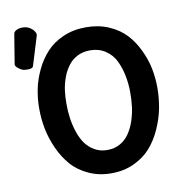

<svg xmlns="http://www.w3.org/2000/svg" viewBox="-86 -863 925 960"><g transform="rotate(-10 376.0 -383.5)"><path d="M565.4 -368.2C565.4 -342.8 564 -317.9 561 -293.9C558.1 -270 552.2 -246.6 544.4 -223.1C536.6 -199.7 525.9 -179.2 514.2 -162.1C502.4 -145 487.3 -130.9 468.3 -120.1C449.2 -109.4 427.2 -104 403.3 -104C379.4 -104 358.4 -109.4 339.4 -120.1C320.3 -130.9 304.7 -145 292.5 -162.1C280.3 -179.2 270.5 -199.7 262.7 -223.1C254.9 -246.6 249.5 -270 246.1 -293.9C242.7 -317.9 241.2 -342.8 241.2 -368.2C241.2 -391.6 242.7 -414.1 245.6 -436C248.5 -458 254.4 -479.5 262.2 -501C270 -522.5 280.8 -541 292.5 -556.6C304.2 -572.3 319.3 -585.4 338.4 -595.2C357.4 -605 379.4 -609.9 403.3 -609.9C433.1 -609.9 459 -602.5 481 -587.9C502.9 -573.2 520 -554.7 531.7 -530.3C543.5 -505.9 551.8 -480 557.1 -453.1C562.5 -426.3 565.4 -397.9 565.4 -368.2ZM103 -368.2C103 -333.5 106 -298.8 112.8 -264.2C119.6 -229.5 130.9 -195.3 146 -161.6C161.1 -127.9 180.2 -98.1 202.6 -72.3C225.1 -46.4 253.9 -25.9 288.6 -9.8C323.2 6.3 361.3 14.2 403.3 14.2C445.8 14.2 483.9 6.3 518.6 -9.8C553.2 -25.9 581.5 -46.4 604 -72.3C626.5 -98.1 645.5 -127.9 660.6 -162.1C675.8 -196.3 687 -230.5 693.4 -264.6C699.7 -298.8 703.1 -333.5 703.1 -368.2C703.1 -400.9 699.7 -433.6 693.4 -465.8C687 -498 675.8 -530.3 660.6 -562C645.5 -593.8 627 -622.1 604.5 -646C582 -669.9 553.7 -689.5 519 -704.6C484.4 -719.7 445.8 -727.1 403.3 -727.1C360.8 -727.1 322.3 -719.7 287.6 -704.6C252.9 -689.5 224.6 -669.9 202.1 -645.5C179.7 -621.1 160.6 -593.3 145.5 -561.5C130.4 -529.8 119.1 -498 112.8 -465.8C106.4 -433.6 103 -400.9 103 -368.2ZM109.4 -582 154.3 -728.5C154.8 -730.5 155.3 -731.9 155.3 -733.9C155.3 -737.3 154.3 -741.2 152.3 -745.1C148.4 -753.4 141.6 -761.2 132.8 -767.6C124 -773.9 115.2 -777.8 106.9 -779.3C102.1 -780.3 96.2 -780.8 89.8 -780.8H83.5C74.7 -780.3 67.4 -777.8 61 -774.9C52.2 -771 46.9 -765.1 45.4 -757.8L20.5 -606.4C20 -604 21 -601.6 22 -599.1C24.9 -593.3 29.8 -587.9 38.6 -582C47.4 -576.2 54.7 -572.3 60.5 -571.3C66.4 -570.3 73.7 -569.8 82 -569.8C90.3 -569.8 96.7 -570.8 101.6 -573.2C105.5 -575.2 108.4 -578.1 109.4 -582Z"/></g></svg>

Font: Tuffy
Style: Bold
Weight: 700
Designer: Thatcher Ulrich, Karoly Barta, Michael Everson
Version: Version 001.270